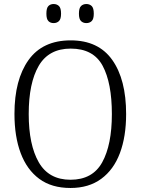

<svg xmlns="http://www.w3.org/2000/svg" viewBox="-20 -926 702 956"><path d="M331 10Q237 10 175.5 -35.5Q114 -81 83 -163.5Q52 -246 52 -359Q52 -529 122 -627Q192 -725 332 -725Q470 -725 539 -627.5Q608 -530 608 -358Q608 -246 577 -163.5Q546 -81 484 -35.5Q422 10 331 10ZM331 -31Q441 -31 489 -118Q537 -205 537 -358Q537 -513 491 -598.5Q445 -684 332 -684Q223 -684 173 -598.5Q123 -513 123 -358Q123 -205 173 -118Q223 -31 331 -31ZM410 -811Q394 -811 383.5 -821Q373 -831 373 -858Q373 -886 383.5 -896Q394 -906 410 -906Q426 -906 436.5 -896Q447 -886 447 -858Q447 -831 436.5 -821Q426 -811 410 -811ZM247 -811Q231 -811 221 -821Q211 -831 211 -858Q211 -886 221 -896Q231 -906 247 -906Q263 -906 273.5 -896Q284 -886 284 -858Q284 -831 273.5 -821Q263 -811 247 -811Z"/></svg>

Font: Noto Serif Armenian SemiCondensed Light
Style: Regular
Weight: 300
Width: 4
Designer: Monotype Design Team
Foundry: Monotype Imaging Inc.
Version: Version 2.008; ttfautohint (v1.8.4.7-5d5b)